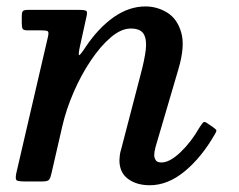

<svg xmlns="http://www.w3.org/2000/svg" viewBox="-20 -550 724 582"><path d="M64.5 -520H220.5Q238.5 -520 242 -516.5Q245.5 -513 242 -499L222 -408Q217 -384.5 219.8 -383Q222.5 -381.5 239.5 -407.5Q278 -465 324.5 -497.8Q371 -530.5 421 -530.5Q456 -530.5 486.5 -512Q517 -493.5 529.2 -452Q541.5 -410.5 521 -341L451.5 -104.5Q447.5 -89.5 447.5 -80Q447.5 -72 451.8 -64.8Q456 -57.5 469.5 -57.5Q494.5 -57.5 527 -88.5Q559.5 -119.5 584 -162.5Q590.5 -172.5 594.8 -177.8Q599 -183 606.5 -177.5L624.5 -165.5Q632 -160 635 -157Q638 -154 631.5 -143.5Q591.5 -73.5 540.2 -31Q489 11.5 434 11.5Q394 11.5 368 -7.8Q342 -27 342 -64.5Q342 -69.5 343.2 -79.5Q344.5 -89.5 347 -96.5L407 -327Q418 -368 421.8 -398.8Q425.5 -429.5 415.8 -446.5Q406 -463.5 376.5 -463.5Q347 -463.5 315.5 -436.5Q284 -409.5 254.8 -365.8Q225.5 -322 203 -270Q180.5 -218 169 -168L136 -24.5Q133.5 -12.5 129.5 -6.2Q125.5 0 109.5 0H55.5Q33.5 0 29.8 -4Q26 -8 29.5 -25.5L125.5 -439Q128.5 -452.5 124.8 -455.2Q121 -458 104.5 -458H64Q51.5 -458 48.8 -462.5Q46 -467 46 -480V-500Q46 -512.5 49.2 -516.2Q52.5 -520 64.5 -520Z"/></svg>

Font: Besley* Medium
Style: Italic
Weight: 500
Italic angle: -13°
Designer: Owen Earl
Foundry: indestructible type*
Version: Version 3.000; ttfautohint (v1.8.3)